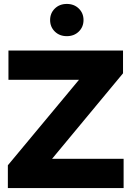

<svg xmlns="http://www.w3.org/2000/svg" viewBox="-20 -957 662 977"><path d="M20 0V-116L382 -551H23V-700H606V-584L245 -149H609V0ZM320 -773Q283 -773 259 -796.5Q235 -820 235 -855Q235 -890 259 -913.5Q283 -937 320 -937Q357 -937 381 -913.5Q405 -890 405 -855Q405 -820 381 -796.5Q357 -773 320 -773Z"/></svg>

Font: Red Hat Display Black
Style: Regular
Weight: 900
Designer: Pentagram, MCKL
Foundry: Pentagram, MCKL
Version: Version 1.023; ttfautohint (v1.8.3)